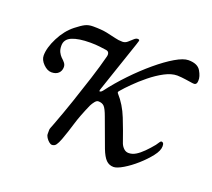

<svg xmlns="http://www.w3.org/2000/svg" viewBox="-84 -530 721 652"><g transform="rotate(20 276.5 -204.0)"><path d="M160 15Q155 15 149 10Q143 5 138.5 -2Q134 -9 134 -15Q134 -26 134 -29.5Q134 -33 136 -38Q138 -43 143 -56Q160 -101 176.5 -149.5Q193 -198 208 -245Q223 -292 233 -331Q235 -339 232.5 -344.5Q230 -350 222 -351Q194 -355 183 -355.5Q172 -356 165 -356Q122 -356 98.5 -346Q75 -336 75 -313Q75 -299 79.5 -290Q84 -281 90 -275Q98 -268 103 -261.5Q108 -255 108 -247Q108 -233 99 -224.5Q90 -216 74 -216Q59 -216 44.5 -230.5Q30 -245 30 -261Q30 -289 48.5 -325.5Q67 -362 95 -384Q114 -399 126 -405Q138 -411 154 -411Q185 -411 204.5 -407Q224 -403 237.5 -399.5Q251 -396 265 -396Q275 -396 283 -403Q291 -410 298 -416.5Q305 -423 311 -423Q319 -423 317 -417Q315 -411 313 -404L251 -221Q247 -210 251.5 -211Q256 -212 260 -217Q287 -253 320.5 -288Q354 -323 388 -351.5Q422 -380 451 -397Q480 -414 498 -414Q531 -414 542.5 -394.5Q554 -375 553 -360Q553 -345 542 -345Q537 -345 529 -346.5Q521 -348 512 -349Q504 -350 496 -351Q488 -352 480 -352Q459 -352 434.5 -339Q410 -326 386 -306.5Q362 -287 343 -268Q324 -249 314 -237Q310 -233 309.5 -230.5Q309 -228 311 -226Q338 -196 354.5 -154.5Q371 -113 385 -72Q389 -62 396.5 -55Q404 -48 414 -48Q427 -48 439.5 -55.5Q452 -63 465.5 -76.5Q479 -90 492 -106Q498 -114 500.5 -118.5Q503 -123 507 -123Q510 -123 512.5 -120Q515 -117 515 -109Q515 -93 499 -72.5Q483 -52 460.5 -32Q438 -12 416 1Q394 14 382 14Q366 14 355 3Q344 -8 334 -34L296 -137Q287 -162 279.5 -170Q272 -178 258 -178Q252 -178 246 -170.5Q240 -163 236 -155Q216 -110 206.5 -78Q197 -46 186 -16Q180 0 174.5 7.5Q169 15 160 15Z"/></g></svg>

Font: EB Garamond
Style: Italic
Weight: 400
Italic angle: -17.2°
Designer: Georg Duffner and Octavio Pardo
Foundry: Georg Duffner
Version: Version 1.001